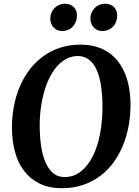

<svg xmlns="http://www.w3.org/2000/svg" viewBox="-20 -990 736 1020"><path d="M522 -825.2Q508.8 -825.2 497.6 -830.3Q486.3 -835.4 478 -844.2Q469.7 -853 465.1 -865Q460.4 -877 460.4 -891.1Q460.4 -908.7 466.8 -923.1Q473.1 -937.5 483.6 -948Q494.1 -958.5 508.1 -964.4Q522 -970.2 537.6 -970.2Q553.2 -970.2 565.4 -965.3Q577.6 -960.4 585.9 -951.9Q594.2 -943.4 598.4 -932.1Q602.5 -920.9 602.5 -907.7Q602.5 -890.1 596.9 -875Q591.3 -859.9 580.8 -848.9Q570.3 -837.9 555.4 -831.5Q540.5 -825.2 522 -825.2ZM308.6 -825.2Q295.4 -825.2 284.2 -830.3Q272.9 -835.4 264.6 -844.2Q256.3 -853 251.7 -864.7Q247.1 -876.5 247.1 -890.1Q247.1 -907.7 253.2 -922.4Q259.3 -937 269.8 -947.5Q280.3 -958 294.2 -964.1Q308.1 -970.2 323.7 -970.2Q339.4 -970.2 351.6 -965.3Q363.8 -960.4 372.3 -951.9Q380.9 -943.4 385 -931.9Q389.2 -920.4 388.7 -907.2Q388.7 -889.6 382.8 -874.5Q377 -859.4 366.7 -848.4Q356.4 -837.4 341.6 -831.3Q326.7 -825.2 308.6 -825.2ZM309.1 9.8Q239.7 9.8 189.7 -15.1Q139.6 -40 107.4 -82.8Q75.2 -125.5 59.6 -183.3Q43.9 -241.2 43.5 -307.1Q43 -367.2 53.5 -423.6Q64 -480 85 -529.5Q106 -579.1 137.2 -620.1Q168.5 -661.1 209 -690.7Q249.5 -720.2 299.3 -736.6Q349.1 -752.9 407.7 -752.9Q454.6 -752.9 492.4 -741.5Q530.3 -730 559.6 -709.2Q588.9 -688.5 610.4 -659.4Q631.8 -630.4 645.5 -595.7Q659.2 -561 666 -521.5Q672.9 -481.9 673.3 -439.9Q673.8 -380.4 663.8 -324Q653.8 -267.6 633.3 -217.5Q612.8 -167.5 582 -125.7Q551.3 -84 510.7 -54Q470.2 -23.9 419.7 -7.1Q369.1 9.8 309.1 9.8ZM323.2 -49.3Q371.1 -49.3 408.7 -78.6Q446.3 -107.9 472.4 -158.9Q498.5 -210 511.7 -279.5Q524.9 -349.1 524.4 -429.7Q523.9 -490.2 516.1 -538.8Q508.3 -587.4 492.2 -621.6Q476.1 -655.8 451.4 -674.1Q426.8 -692.4 393.1 -692.4Q362.3 -692.4 335 -678.7Q307.6 -665 285.2 -640.1Q262.7 -615.2 244.9 -580.6Q227.1 -545.9 215.1 -504.2Q203.1 -462.4 196.8 -414.8Q190.4 -367.2 190.9 -316.4Q191.4 -263.7 198.2 -215.6Q205.1 -167.5 220.5 -130.4Q235.8 -93.3 261 -71.3Q286.1 -49.3 323.2 -49.3Z"/></svg>

Font: Merriweather Bold
Style: Italic
Weight: 700
Italic angle: -7°
Designer: Eben Sorkin ( eben@eyebytes.com )
Foundry: Eben Sorkin ( eben@eyebytes.com )
Version: Version 1.5; ttfautohint (v0.97) -l 13 -r 13 -G 200 -x 24 -f